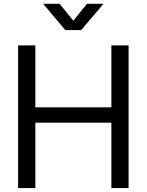

<svg xmlns="http://www.w3.org/2000/svg" viewBox="-20 -959 748 979"><path d="M72.3 0H160.2V-333.5H547.9V0H635.7V-727.5H547.9V-411.6H160.2V-727.5H72.3ZM283.7 -939.5H200.7V-939L313 -805.7H394L507.3 -939V-939.5H423.3L354 -853.5Z"/></svg>

Font: Raveo Display Display
Style: Regular
Weight: 400
Designer: Jakub Foglar, Rasmus Andersson (Inter)
Foundry: Jakubfoglar.com
Version: Version 1.100;Glyphs 3.2.3 (3260)